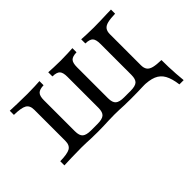

<svg xmlns="http://www.w3.org/2000/svg" viewBox="-99 -658 1030 1030"><g transform="rotate(-45 416.5 -143.0)"><path d="M776.6 129Q770.2 79.8 754.4 51.2Q738.7 22.6 708.5 10.1Q678.2 -2.4 627.4 -2.4L687.1 -20.2L782.3 -31.5H800.8Q800.8 -4 801.6 22.6Q802.4 49.2 804.4 75.8Q806.5 102.4 808.9 129ZM33.1 0V-31.5Q87.9 -32.3 108.9 -44.4Q129.8 -56.5 129.8 -89.5V-325Q129.8 -358.1 108.9 -370.2Q87.9 -382.3 33.1 -383.1V-414.5Q51.6 -413.7 90.3 -412.5Q129 -411.3 164.5 -411.3Q194.4 -411.3 220.6 -412.5Q246.8 -413.7 258.1 -414.5V-383.1Q227.4 -382.3 214.9 -369.8Q202.4 -357.3 202.4 -325V-89.5Q202.4 -56.5 216.9 -44Q231.5 -31.5 266.9 -31.5H315.3Q351.6 -31.5 366.1 -44Q380.6 -56.5 380.6 -89.5V-325Q380.6 -357.3 369 -369.8Q357.3 -382.3 325 -383.1V-414.5Q337.9 -413.7 364.1 -412.5Q390.3 -411.3 416.9 -411.3Q443.5 -411.3 470.2 -412.5Q496.8 -413.7 508.1 -414.5V-383.1Q476.6 -382.3 464.9 -369.8Q453.2 -357.3 453.2 -325V-89.5Q453.2 -56.5 467.7 -44Q482.3 -31.5 517.7 -31.5H566.1Q602.4 -31.5 616.5 -44Q630.6 -56.5 630.6 -89.5V-325Q630.6 -357.3 619 -369.8Q607.3 -382.3 575 -383.1V-414.5Q588.7 -413.7 614.5 -412.5Q640.3 -411.3 667.7 -411.3Q692.7 -411.3 718.5 -412.1Q744.4 -412.9 766.1 -413.7Q787.9 -414.5 800.8 -414.5V-383.1Q764.5 -382.3 743.1 -377Q721.8 -371.8 712.5 -359.3Q703.2 -346.8 703.2 -325V-89.5Q703.2 -67.7 712.5 -55.2Q721.8 -42.7 743.1 -37.5Q764.5 -32.3 800.8 -31.5V0Q787.9 -0.8 766.1 -0.8Q744.4 -0.8 718.1 -1.6Q691.9 -2.4 667.7 -2.4Q645.2 -2.4 625 -1.6Q604.8 -0.8 584.7 -0.4Q564.5 0 537.9 0Q506.5 0 487.5 -0.8Q468.5 -1.6 452.8 -2.4Q437.1 -3.2 416.1 -3.2Q393.5 -3.2 374.2 -2.4Q354.8 -1.6 334.3 -0.8Q313.7 0 287.1 0Q256.5 0 237.5 -0.8Q218.5 -1.6 202.4 -2.4Q186.3 -3.2 164.5 -3.2Q129 -3.2 90.3 -2Q51.6 -0.8 33.1 0Z"/></g></svg>

Font: Playfair 12pt Light
Style: Regular
Weight: 300
Designer: Claus Eggers Sørensen
Foundry: Claus Eggers Sørensen
Version: Version 2.000;gftools[0.9.28]